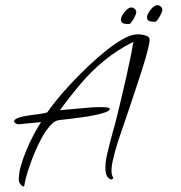

<svg xmlns="http://www.w3.org/2000/svg" viewBox="-93 -762 832 881"><g transform="rotate(-5 323.0 -321.0)"><path d="M382 68Q371 63 366 52Q361 41 361 25Q361 -7 376.5 -53.5Q392 -100 408 -143Q421 -176 436.5 -221.5Q452 -267 468.5 -317.5Q485 -368 500 -415Q515 -462 525.5 -498.5Q536 -535 540 -552Q462 -521 400 -478.5Q338 -436 284.5 -383.5Q231 -331 177 -269H318Q322 -269 336 -268.5Q350 -268 366 -266.5Q382 -265 393.5 -262.5Q405 -260 405 -255Q405 -247 385.5 -241.5Q366 -236 335.5 -232.5Q305 -229 272 -227.5Q239 -226 211 -225Q183 -224 169 -224Q150 -224 127 -203Q104 -182 81.5 -148Q59 -114 39.5 -75.5Q20 -37 5.5 -2Q-9 33 -15 57Q-15 59 -16 62Q-17 65 -20 65Q-26 65 -32.5 54.5Q-39 44 -39 39Q-39 12 -26 -24Q-13 -60 6.5 -97.5Q26 -135 47.5 -168Q69 -201 86 -222Q61 -222 35 -221.5Q9 -221 -17 -221Q-23 -221 -29.5 -225.5Q-36 -230 -38 -236Q-34 -247 -14 -251.5Q6 -256 32.5 -257.5Q59 -259 83 -260Q107 -261 118 -264Q136 -286 167 -318Q198 -350 238 -386Q278 -422 322 -457Q366 -492 409 -521Q452 -550 490 -567.5Q528 -585 555 -585Q563 -585 577 -582.5Q591 -580 603 -574Q615 -568 615 -557Q615 -544 601.5 -506Q588 -468 566 -415.5Q544 -363 519 -305.5Q494 -248 471 -196Q448 -144 432 -108Q409 -52 398.5 -18Q388 16 388 36Q388 51 394 62Q395 63 390 66Q385 69 382 68ZM647 -635Q638 -635 625 -639Q612 -643 612 -657Q612 -666 620.5 -678.5Q629 -691 641 -700.5Q653 -710 663 -710Q671 -710 678.5 -703Q686 -696 685 -686Q685 -681 677.5 -668.5Q670 -656 661.5 -645.5Q653 -635 647 -635ZM527 -635Q518 -635 505 -639Q492 -643 492 -657Q492 -666 500.5 -678.5Q509 -691 521 -700.5Q533 -710 543 -710Q551 -710 558.5 -703Q566 -696 565 -686Q565 -681 557.5 -668.5Q550 -656 541.5 -645.5Q533 -635 527 -635Z"/></g></svg>

Font: Hurricane
Style: Regular
Weight: 400
Designer: Robert E. Leuschke
Foundry: Robert E. Leuschke
Version: Version 1.010; ttfautohint (v1.8.3)